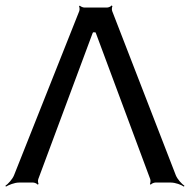

<svg xmlns="http://www.w3.org/2000/svg" viewBox="-26 -677 704 712"><path d="M324 -557C325 -557 330 -557 331 -558L328 -560C327 -559 329 -554 330 -553L531 -13C533 -8 532 2 530 5L533 8C535 4 545 0 550 0H608C624 0 646 8 656 15L658 12C648 5 632 -12 626 -27L390 -636C388 -641 389 -651 391 -654L388 -657C386 -653 376 -649 371 -649H287C281 -649 273 -653 270 -656L267 -654C269 -651 270 -641 268 -636L26 -27C20 -12 4 5 -6 12L-4 15C6 9 28 0 44 0H97C102 0 112 4 114 8L117 5C115 2 114 -8 116 -13L317 -553C318 -554 320 -559 319 -560L316 -558C317 -557 322 -557 324 -557Z"/></svg>

Font: Gamestation Storm
Style: Regular
Weight: 400
Designer: Jonas Hecksher
Foundry: Jonas Hecksher, Playtypeª, e-types AS
Version: Version 1.003